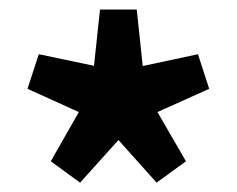

<svg xmlns="http://www.w3.org/2000/svg" viewBox="-20 -732 497 403"><path d="M148.1 -348.6 86.6 -393.5 145.5 -496.8 37.7 -545.6 61.4 -618.2 177.3 -593.9 189.9 -712H267L279.6 -593.4L395.5 -618.2L419.1 -545.6L310.5 -496.8L370.3 -393.5L308.7 -348.6L228.6 -438.1Z"/></svg>

Font: Source Sans 3 Variable
Style: Regular
Weight: 200
Designer: Paul D. Hunt
Foundry: Adobe Systems Incorporated
Version: Version 3.026